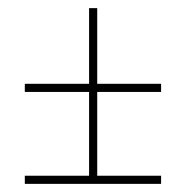

<svg xmlns="http://www.w3.org/2000/svg" viewBox="-20 -524 458 472"><path d="M41 -72V-92H199V-298H41V-318H199V-504H219V-318H376V-298H219V-92H376V-72Z"/></svg>

Font: Georama Condensed Thin
Style: Regular
Weight: 100
Width: 3
Designer: Jean-Baptiste Levee
Foundry: Production Type
Version: Version 1.000